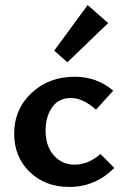

<svg xmlns="http://www.w3.org/2000/svg" viewBox="-20 -731 487 758"><path d="M246 -485 194 -531 326 -711 407 -640ZM253 7Q158 7 97 -52.5Q36 -112 36 -203Q36 -300 104.5 -364Q173 -428 275 -428Q363 -428 427 -373L359 -298Q308 -344 260 -344Q211 -344 185.5 -307Q160 -270 160 -216Q160 -154 192.5 -117.5Q225 -81 275 -81Q328 -81 377 -123L431 -68Q357 7 253 7Z"/></svg>

Font: EauTest
Style: Bold
Weight: 700
Designer: Christian Thalmann (Catharsis Fonts)
Version: Version 0.001;PS 000.001;hotconv 1.0.88;makeotf.lib2.5.64775